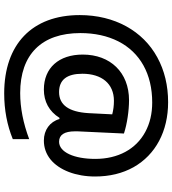

<svg xmlns="http://www.w3.org/2000/svg" viewBox="28 -786 841 938"><g transform="rotate(90 449.0 -317.5)"><path d="M842.8 -360.8C842.8 -431.6 827.6 -494.6 797.4 -548.8C736.3 -657.2 621.1 -717.8 480 -717.8C398.4 -717.8 325.2 -700.2 260.7 -665C131.3 -594.7 54.2 -456.1 54.2 -286.1C54.2 -53.7 196.3 83 437 83C517.6 83 591.8 68.8 660.2 41V-39.1C582 -9.8 506.8 4.9 435.1 4.9C246.1 4.9 142.1 -100.1 142.1 -289.1C142.1 -359.4 155.8 -421.4 182.6 -474.6C236.8 -581.1 342.3 -640.1 481 -640.1C535.2 -640.1 583.5 -628.9 625.5 -606C709.5 -560.5 756.8 -473.1 756.8 -361.8C756.8 -258.8 724.1 -185.1 672.9 -185.1C639.2 -185.1 622.1 -210.9 622.1 -263.2V-274.9L632.8 -502C585.9 -517.6 519.5 -526.9 470.2 -526.9C334 -526.9 247.1 -435.1 247.1 -300.8C247.1 -184.1 312 -110.8 418 -110.8C476.6 -110.8 524.4 -136.2 556.2 -187H562C575.2 -140.1 615.7 -110.8 667 -110.8C701.7 -110.8 732.4 -121.6 759.3 -143.1C812 -186 842.8 -267.6 842.8 -360.8ZM340.8 -298.8C340.8 -394 389.6 -453.1 473.1 -453.1C496.6 -453.1 518.6 -450.2 539.1 -444.8L533.2 -328.1C527.3 -232.9 493.2 -185.1 430.2 -185.1C370.6 -185.1 340.8 -223.1 340.8 -298.8Z"/></g></svg>

Font: Open Sans 600
Style: Regular
Weight: 600
Foundry: Ascender Corporation
Version: Version 1.100;PS 001.100;hotconv 1.0.88;makeotf.lib2.5.64775